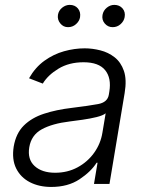

<svg xmlns="http://www.w3.org/2000/svg" viewBox="-20 -750 596 783"><path d="M188.9 12.4Q139.6 12.4 101.9 -6.9Q64.3 -26.3 46 -63Q27.7 -99.8 35.9 -152.3Q45.1 -206.3 77.2 -238.1Q109.4 -269.9 159.4 -286.2Q209.5 -302.6 272.4 -310Q342 -318.5 380.1 -325.6Q418.3 -332.7 423.7 -363.3L425.8 -376.1Q435 -431.8 408.7 -464Q382.5 -496.1 320.7 -496.1Q261.7 -496.1 218.6 -470Q175.4 -443.9 154.5 -409.1L98.4 -430.8Q123.9 -475.5 161.2 -502.3Q198.5 -529.1 241.1 -541Q283.7 -552.9 325.3 -552.9Q356.5 -552.9 389 -544.7Q421.5 -536.6 447.3 -516.5Q473 -496.4 485.3 -460.9Q497.5 -425.4 488.3 -370.4L426.5 0H363.3L377.8 -86.3H373.9Q351.2 -50.1 304.2 -18.8Q257.1 12.4 188.9 12.4ZM204.9 -45.5Q255.3 -45.5 296.3 -67.6Q337.4 -89.8 364 -127.1Q390.6 -164.4 397.7 -209.2L410.9 -288Q400.2 -279.1 373.6 -272.5Q346.9 -266 316.6 -261.7Q286.2 -257.5 263.8 -254.6Q193.2 -246.1 150.4 -222.7Q107.6 -199.2 99.4 -149.5Q91.3 -100.1 121.3 -72.8Q151.3 -45.5 204.9 -45.5ZM439.3 -639.2Q420.1 -639.2 407.3 -654.1Q394.5 -669 398.1 -689.3Q401.3 -707 415.5 -718.6Q429.7 -730.1 446 -730.1Q467.3 -730.1 479.8 -715.6Q492.2 -701 488.3 -680Q485.4 -663.7 471.8 -651.5Q458.1 -639.2 439.3 -639.2ZM257.5 -639.2Q238.3 -639.2 225.9 -654.5Q213.4 -669.7 216.3 -689.3Q219.1 -707 233.5 -718.6Q247.9 -730.1 264.2 -730.1Q285.5 -730.1 297.6 -715.7Q309.7 -701.3 306.5 -680Q304 -664.1 290.1 -651.6Q276.3 -639.2 257.5 -639.2Z"/></svg>

Font: Inter Light  BETA
Style: Italic
Weight: 300
Italic angle: 9.39999°
Designer: Rasmus Andersson
Foundry: rsms
Version: Version 3.011;git-f93a4a705